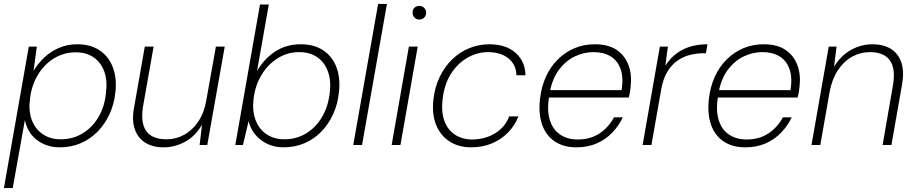

<svg xmlns="http://www.w3.org/2000/svg" viewBox="-32 -740 4675 980"><path d="M-12 220 115 -502H156L139 -378Q161 -415 193.5 -446Q226 -477 269 -495.5Q312 -514 362 -514Q432 -514 478 -482Q524 -450 544.5 -395Q565 -340 557 -270Q551 -210 527.5 -158.5Q504 -107 466.5 -68.5Q429 -30 380 -9Q331 12 273 12Q226 12 188 -6Q150 -24 126.5 -55.5Q103 -87 95 -127L33 220ZM278 -29Q339 -29 388.5 -58.5Q438 -88 470 -141.5Q502 -195 509 -266Q517 -329 500 -375.5Q483 -422 445.5 -447.5Q408 -473 354 -473Q294 -473 243.5 -442Q193 -411 160.5 -356.5Q128 -302 121 -234Q113 -173 130.5 -127Q148 -81 186.5 -55Q225 -29 278 -29Z M803 12Q747 12 709 -12Q671 -36 655.5 -82Q640 -128 653 -195L707 -502H752L699 -202Q684 -116 713.5 -72.5Q743 -29 818 -29Q866 -29 908 -52Q950 -75 980 -119.5Q1010 -164 1021 -228L1070 -502H1115L1026 0H987L999 -103Q964 -44 912 -16Q860 12 803 12Z M1415 12Q1368 12 1330.5 -6.5Q1293 -25 1269 -55.5Q1245 -86 1237 -122L1208 0H1169L1295 -717H1340L1280 -377Q1314 -438 1371 -476Q1428 -514 1503 -514Q1573 -514 1619.5 -482Q1666 -450 1686 -395Q1706 -340 1698 -270Q1692 -209 1668.5 -157.5Q1645 -106 1608 -68Q1571 -30 1522 -9Q1473 12 1415 12ZM1420 -29Q1480 -29 1529.5 -58.5Q1579 -88 1611 -141.5Q1643 -195 1651 -266Q1659 -329 1641.5 -376Q1624 -423 1586.5 -448.5Q1549 -474 1495 -474Q1435 -474 1385 -442.5Q1335 -411 1302.5 -357Q1270 -303 1262 -234Q1255 -174 1272.5 -127.5Q1290 -81 1328 -55Q1366 -29 1420 -29Z M1771 0 1898 -720H1943L1816 0Z M1967 0 2055 -502H2100L2012 0ZM2108 -640Q2094 -640 2084 -650Q2074 -660 2074 -675Q2073 -691 2083.5 -700.5Q2094 -710 2108 -710Q2122 -710 2132.5 -700.5Q2143 -691 2143 -675Q2143 -660 2133 -650Q2123 -640 2108 -640Z M2373 12Q2309 12 2262.5 -18Q2216 -48 2194 -102.5Q2172 -157 2180 -230Q2187 -295 2212 -347Q2237 -399 2275.5 -436.5Q2314 -474 2363 -494Q2412 -514 2465 -514Q2551 -514 2600 -470Q2649 -426 2650 -356H2604Q2602 -412 2562 -443Q2522 -474 2459 -474Q2405 -474 2355 -446Q2305 -418 2270.5 -364.5Q2236 -311 2227 -233Q2221 -180 2230.5 -141.5Q2240 -103 2262 -77.5Q2284 -52 2314 -40Q2344 -28 2377 -28Q2420 -28 2457.5 -41.5Q2495 -55 2524 -81.5Q2553 -108 2567 -146H2614Q2597 -101 2562.5 -65Q2528 -29 2480 -8.5Q2432 12 2373 12Z M2910 12Q2844 12 2799 -18.5Q2754 -49 2735 -104Q2716 -159 2724 -233Q2731 -297 2754.5 -348.5Q2778 -400 2815.5 -437Q2853 -474 2900.5 -494Q2948 -514 3004 -514Q3074 -514 3116.5 -484.5Q3159 -455 3176.5 -406Q3194 -357 3187 -299Q3186 -285 3183.5 -270.5Q3181 -256 3177 -242H2757L2764 -280H3141Q3151 -345 3135.5 -388Q3120 -431 3084.5 -452.5Q3049 -474 2997 -474Q2948 -474 2902 -452Q2856 -430 2821.5 -384.5Q2787 -339 2774 -268L2771 -250Q2759 -178 2774 -128.5Q2789 -79 2826.5 -53.5Q2864 -28 2917 -28Q2980 -28 3026.5 -58Q3073 -88 3102 -141H3147Q3126 -97 3092 -62Q3058 -27 3012.5 -7.5Q2967 12 2910 12Z M3248 0 3336 -502H3377L3364 -405Q3389 -443 3421 -467Q3453 -491 3492.5 -502.5Q3532 -514 3579 -514L3571 -468H3554Q3524 -468 3491 -460Q3458 -452 3428 -432Q3398 -412 3375.5 -376Q3353 -340 3343 -284L3293 0Z M3772 12Q3706 12 3661 -18.5Q3616 -49 3597 -104Q3578 -159 3586 -233Q3593 -297 3616.5 -348.5Q3640 -400 3677.5 -437Q3715 -474 3762.5 -494Q3810 -514 3866 -514Q3936 -514 3978.5 -484.5Q4021 -455 4038.5 -406Q4056 -357 4049 -299Q4048 -285 4045.5 -270.5Q4043 -256 4039 -242H3619L3626 -280H4003Q4013 -345 3997.5 -388Q3982 -431 3946.5 -452.5Q3911 -474 3859 -474Q3810 -474 3764 -452Q3718 -430 3683.5 -384.5Q3649 -339 3636 -268L3633 -250Q3621 -178 3636 -128.5Q3651 -79 3688.5 -53.5Q3726 -28 3779 -28Q3842 -28 3888.5 -58Q3935 -88 3964 -141H4009Q3988 -97 3954 -62Q3920 -27 3874.5 -7.5Q3829 12 3772 12Z M4110 0 4198 -502H4238L4225 -399Q4260 -457 4312 -485.5Q4364 -514 4421 -514Q4478 -514 4516 -490Q4554 -466 4569 -420Q4584 -374 4572 -307L4518 0H4473L4525 -300Q4541 -387 4511 -430.5Q4481 -474 4408 -474Q4360 -474 4318 -451Q4276 -428 4246 -383.5Q4216 -339 4203 -274L4155 0Z"/></svg>

Font: DM Sans 16pt ExtraLight
Style: Italic
Weight: 250
Italic angle: -10°
Version: Version 4.004;gftools[0.9.30]